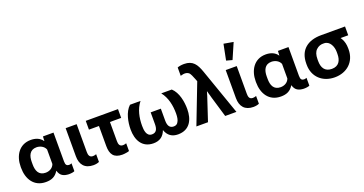

<svg xmlns="http://www.w3.org/2000/svg" viewBox="-40 -1593 4475 2361"><g transform="rotate(-20 2197.5 -413.0)"><path d="M266 10C339 10 391 -12 430 -76H432C451 -8 495 13 562 16C599 16 628 10 638 3V-99C628 -94 614 -91 604 -91C590 -91 580 -95 571 -104C563 -113 559 -129 559 -153V-530H421L418 -471H416C382 -522 323 -541 264 -541C110 -541 36 -414 36 -273V-258C36 -113 109 10 266 10ZM301 -99C210 -99 184 -169 184 -249V-283C184 -360 210 -432 299 -432C346 -432 396 -408 414 -362V-172C397 -123 350 -99 301 -99Z M886 15C917 15 946 8 961 0V-101C947 -96 933 -92 917 -92C872 -92 862 -127 862 -165V-530H718V-162C718 -52 773 15 886 15Z M981 -415H1112V-153C1112 -46 1151 15 1264 15C1280 15 1297 13 1315 10C1334 8 1347 4 1354 0V-101C1340 -96 1326 -92 1311 -92C1265 -92 1256 -126 1256 -165V-415H1403V-530H981Z M1672 15C1753 15 1806 -23 1834 -99C1861 -21 1915 15 1993 15C2146 15 2204 -102 2204 -240C2204 -337 2182 -461 2107 -530H1969C2035 -448 2056 -339 2056 -236C2056 -188 2049 -152 2035 -130C2023 -106 2003 -95 1976 -95C1922 -95 1900 -133 1900 -200V-355H1767V-200C1767 -133 1745 -95 1691 -95C1618 -95 1611 -181 1611 -236C1611 -339 1632 -448 1698 -530H1560C1486 -462 1463 -335 1463 -240C1463 -105 1521 15 1672 15Z M2236 0H2388L2477 -269C2482 -286 2486 -298 2489 -305C2492 -313 2497 -331 2505 -360H2508C2516 -329 2520 -312 2523 -306C2525 -300 2529 -288 2533 -269L2613 0H2760L2548 -605C2512 -706 2471 -774 2355 -774C2318 -774 2288 -768 2268 -760V-651C2274 -652 2283 -655 2293 -657C2302 -660 2313 -661 2323 -661C2348 -661 2367 -653 2381 -639C2393 -624 2408 -594 2425 -548L2436 -519Z M2979 15C3009 15 3040 8 3054 0V-101C3040 -96 3025 -92 3010 -92C2964 -92 2956 -126 2956 -165V-528H2812V-161C2812 -52 2867 15 2979 15ZM2933 -615 3022 -820 2897 -842 2856 -636Z M3341 10C3414 10 3466 -12 3505 -76H3507C3526 -8 3570 13 3637 16C3674 16 3703 10 3713 3V-99C3703 -94 3689 -91 3679 -91C3665 -91 3655 -95 3646 -104C3638 -113 3634 -129 3634 -153V-530H3496L3493 -471H3491C3457 -522 3398 -541 3339 -541C3185 -541 3111 -414 3111 -273V-258C3111 -113 3184 10 3341 10ZM3376 -99C3285 -99 3259 -169 3259 -249V-283C3259 -360 3285 -432 3374 -432C3421 -432 3471 -408 3489 -362V-172C3472 -123 3425 -99 3376 -99Z M4044 15C4203 15 4319 -88 4319 -250V-265C4319 -315 4308 -358 4288 -393C4284 -401 4279 -408 4274 -415H4374V-530H4061C3889 -530 3770 -445 3770 -264V-249C3770 -88 3886 15 4044 15ZM4045 -95C3953 -95 3918 -158 3918 -243V-268C3918 -322 3931 -363 3958 -388C3986 -415 4020 -427 4060 -424C4137 -424 4171 -338 4171 -273V-244C4171 -160 4137 -95 4045 -95Z"/></g></svg>

Font: Cheyenne Sans
Style: Bold
Weight: 700
Designer: The Public Sans project authors (U.S. Web Design System), Libre Franklin designed by Pablo Impallari and Rodrigo Fuenzal
Foundry: The Cheyenne Sans Project Authors
Version: Version 2.007